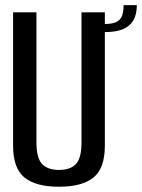

<svg xmlns="http://www.w3.org/2000/svg" viewBox="-20 -723 553 748"><path d="M210 4.5Q300 4.5 344.2 -31.5Q388.5 -67.5 388.5 -155.5V-675H297.5V-168Q297.5 -107.5 276 -84.2Q254.5 -61 210 -61Q165.5 -61 143.8 -84.2Q122 -107.5 122 -168V-675H31V-155.5Q31 -67.5 75.2 -31.5Q119.5 4.5 210 4.5ZM387.5 -629.5V-598Q431.5 -598 458.8 -609.2Q486 -620.5 499.5 -643.8Q513 -667 513 -703H461.5Q461.5 -678 455.5 -661.8Q449.5 -645.5 433.5 -637.5Q417.5 -629.5 387.5 -629.5Z"/></svg>

Font: Anybody Condensed
Style: Regular
Weight: 400
Width: 3
Designer: Tyler Finck
Foundry: Etcetera Type Company
Version: Version 1.113;gftools[0.9.25]